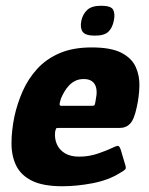

<svg xmlns="http://www.w3.org/2000/svg" viewBox="-20 -643 520 668"><path d="M30 -237Q40 -283 59 -326Q78 -369 109.5 -403.5Q141 -438 187.5 -458Q234 -478 299 -478Q366 -478 402 -459.5Q438 -441 452 -410.5Q466 -380 465 -343.5Q464 -307 456 -271Q447 -228 433 -213Q419 -198 398 -198H183Q176 -198 175 -195.5Q174 -193 172 -186Q169 -162 177.5 -142Q186 -122 205.5 -110Q225 -98 255 -98Q290 -98 321.5 -109Q353 -120 365 -126Q381 -134 388.5 -135.5Q396 -137 401 -119L415 -72Q420 -58 415.5 -53.5Q411 -49 397 -41Q357 -16 302 -5.5Q247 5 197 5Q130 5 91.5 -14Q53 -33 36.5 -66.5Q20 -100 20 -144Q20 -188 30 -237ZM313 -295Q317 -314 316 -327.5Q315 -341 309.5 -350Q304 -359 294.5 -363.5Q285 -368 271 -368Q255 -368 242.5 -362Q230 -356 220.5 -346Q211 -336 204 -324Q197 -312 192 -300Q187 -284 187.5 -279.5Q188 -275 192 -275Q219 -275 246.5 -275Q274 -275 301 -275Q308 -275 309.5 -278.5Q311 -282 313 -295ZM376 -571Q371 -546 357 -532.5Q343 -519 310 -519Q277 -519 267.5 -532.5Q258 -546 263 -571Q268 -594 283.5 -608.5Q299 -623 332 -623Q367 -623 374 -608.5Q381 -594 376 -571Z"/></svg>

Font: Glory ExtraBold
Style: Italic
Weight: 800
Italic angle: -12°
Version: Version 1.011